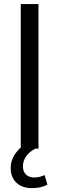

<svg xmlns="http://www.w3.org/2000/svg" viewBox="-20 -739 296 955"><path d="M171.4 0H83.3V-718.8H171.4ZM33.3 96.6Q33.3 56.5 58.7 21.6Q84 -13.3 127.7 -35.3L157.1 0Q130.5 12 112.3 35.4Q94.1 58.8 94.1 87.6Q94.1 115.2 109.5 129.6Q124.9 143.9 150.1 143.9Q176.5 143.9 201.7 131.7L215.8 179.7Q200.2 188.2 181 192.4Q161.9 196.7 138.2 196.7Q90.1 196.7 61.7 169.9Q33.3 143.2 33.3 96.6Z"/></svg>

Font: Min Sans VF VF
Style: Regular
Weight: 400
Designer: Jinseong-Kim, NotoSansCJK, Nunito
Foundry: Jinseong-Kim
Version: Version 1.420;Glyphs 3.1.2 (3151)